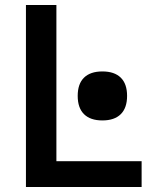

<svg xmlns="http://www.w3.org/2000/svg" viewBox="-20 -746 640 766"><path d="M83.5 -726H205V-103H545V0H83.5ZM290 -363.5Q290 -411.5 315.2 -436.2Q340.5 -461 388.5 -461Q436.5 -461 461.8 -436.2Q487 -411.5 487 -363.5Q487 -315.5 461.8 -290.5Q436.5 -265.5 388.5 -265.5Q340.5 -265.5 315.2 -290.5Q290 -315.5 290 -363.5Z"/></svg>

Font: JuliaMono SemiBold
Style: Regular
Weight: 600
Monospace: yes
Designer: cormullion
Foundry: corm
Version: Version 0.055; ttfautohint (v1.8.4)